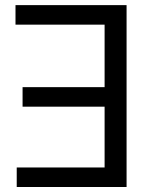

<svg xmlns="http://www.w3.org/2000/svg" viewBox="-20 -748 591 768"><path d="M486.3 -727.5V0H46.9V-78.1H398.4V-321.3H70.3V-399.4H398.4V-649.4H42V-727.5Z"/></svg>

Font: Inter Tight
Style: Regular
Weight: 400
Designer: Rasmus Andersson
Foundry: rsms
Version: Version 3.002